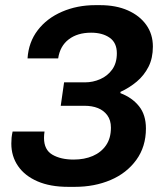

<svg xmlns="http://www.w3.org/2000/svg" viewBox="-20 -716 640 746"><path d="M245 10Q175 10 125.5 -11.5Q76 -33 50 -71Q24 -109 24 -158Q24 -171 25 -181Q26 -191 29 -205H153Q152 -198 151.5 -192.5Q151 -187 151 -180Q151 -134 183.5 -115Q216 -96 266 -96Q308 -96 340.5 -110Q373 -124 392 -151.5Q411 -179 411 -220Q411 -249 397 -268Q383 -287 360.5 -296Q338 -305 308 -305H216L229 -396H310Q341 -396 369.5 -408.5Q398 -421 416 -446Q434 -471 434 -509Q434 -550 406 -569.5Q378 -589 334 -589Q281 -589 247 -563Q213 -537 206 -489H87Q91 -552 126.5 -598.5Q162 -645 221 -670.5Q280 -696 350 -696H369Q431 -696 477 -675.5Q523 -655 548.5 -619Q574 -583 574 -535Q574 -490 557 -456.5Q540 -423 511.5 -399Q483 -375 448 -359V-354Q493 -337 520 -303.5Q547 -270 547 -217Q547 -146 509.5 -94.5Q472 -43 409.5 -16.5Q347 10 271 10Z"/></svg>

Font: Chivo Mono SemiBold
Style: Italic
Weight: 600
Italic angle: -8.05°
Monospace: yes
Version: Version 1.008